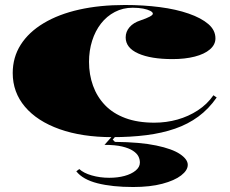

<svg xmlns="http://www.w3.org/2000/svg" viewBox="-20 -535 924 770"><path d="M430 15Q309 15 219 -17Q129 -49 80 -107Q31 -165 31 -242Q31 -305 63 -355.5Q95 -406 155 -442Q215 -478 297.5 -496.5Q380 -515 481 -515Q555 -515 620.5 -506.5Q686 -498 736.5 -480.5Q787 -463 815.5 -438.5Q844 -414 844 -381Q844 -356 822 -337Q800 -318 761 -308Q722 -298 672 -298Q585 -298 534.5 -320.5Q484 -343 484 -385Q484 -408 499.5 -426Q515 -444 543 -453Q593 -470 593 -480Q593 -486 582.5 -491.5Q572 -497 554 -500.5Q536 -504 512 -504Q473 -504 440.5 -487Q408 -470 385 -440.5Q362 -411 349.5 -371.5Q337 -332 337 -287Q337 -236 353 -191.5Q369 -147 401 -113.5Q433 -80 482.5 -61.5Q532 -43 599 -43Q647 -43 691.5 -55.5Q736 -68 773.5 -92.5Q811 -117 836 -153L849 -144Q817 -98 775.5 -67.5Q734 -37 682 -19Q630 -1 567 7Q504 15 430 15ZM514 215Q430 215 371 200Q312 185 286 152L298 143Q315 159 348 168.5Q381 178 418 178Q452 178 479.5 170.5Q507 163 524 149Q541 135 541 117Q541 104 535 92Q529 80 513 69.5Q497 59 469.5 52.5Q442 46 399 46L440 0H453L432 25L441 34Q542 35 606.5 48.5Q671 62 702 83Q733 104 733 126Q733 148 706.5 168.5Q680 189 631 202Q582 215 514 215Z"/></svg>

Font: Kalnia SemiExpanded SemiBold
Style: Regular
Weight: 600
Width: 6
Designer: Frida Medrano
Foundry: Frida Medrano
Version: Version 1.105